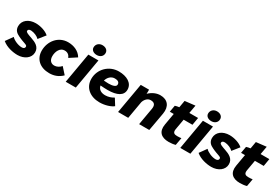

<svg xmlns="http://www.w3.org/2000/svg" viewBox="66 -1800 4164 2868"><g transform="rotate(30 2148.5 -366.5)"><path d="M263 15C380 15 474 -53 474 -151C474 -248 391 -284 318 -309C254 -332 209 -345 209 -370C209 -393 227 -406 263 -404C315 -400 374 -375 404 -342L496 -457C442 -506 347 -534 267 -534C147 -534 58 -466 58 -365C58 -295 100 -262 150 -239C259 -185 313 -190 313 -155C313 -129 293 -116 262 -116C199 -116 118 -152 82 -192L-4 -72C70 -8 184 15 263 15Z M810 13C897 13 969 -17 1028 -75L933 -181C903 -146 861 -123 818 -123C764 -123 724 -159 724 -232C724 -314 766 -397 842 -397C893 -397 924 -374 944 -327L1068 -408C1019 -492 925 -530 828 -530C657 -530 546 -385 546 -225C546 -80 650 13 810 13Z M1089 0H1263L1353 -520H1179ZM1290 -577C1347 -577 1391 -612 1391 -668C1391 -714 1354 -748 1292 -748C1236 -748 1192 -709 1192 -654C1192 -609 1231 -577 1290 -577Z M1677 15C1772 15 1864 -15 1911 -53L1843 -162C1804 -138 1754 -119 1699 -119C1630 -119 1578 -149 1567 -212C1612 -208 1654 -206 1692 -206C1855 -206 1948 -257 1948 -358C1948 -473 1836 -531 1702 -531C1531 -531 1398 -396 1398 -230C1398 -78 1517 15 1677 15ZM1574 -300C1592 -364 1639 -410 1702 -410C1750 -410 1783 -393 1783 -352C1783 -310 1724 -296 1653 -296C1627 -296 1600 -298 1574 -300Z M1992 0H2167L2219 -300C2236 -356 2278 -397 2329 -397C2403 -397 2416 -350 2406 -292L2355 0H2530L2586 -314C2610 -450 2542 -533 2417 -533C2356 -533 2287 -508 2225 -448C2227 -474 2227 -499 2226 -520H2083Z M2868 10C2906 10 2952 5 2984 -5L3007 -134C2990 -131 2960 -129 2937 -129C2890 -129 2855 -140 2866 -208L2898 -390H3050L3072 -520H2921L2946 -660L2770 -640L2749 -519C2725 -517 2697 -510 2679 -504L2659 -390H2727L2692 -189C2668 -53 2741 10 2868 10Z M3065 0H3239L3329 -520H3155ZM3266 -577C3323 -577 3367 -612 3367 -668C3367 -714 3330 -748 3268 -748C3212 -748 3168 -709 3168 -654C3168 -609 3207 -577 3266 -577Z M3606 15C3723 15 3817 -53 3817 -151C3817 -248 3734 -284 3661 -309C3597 -332 3552 -345 3552 -370C3552 -393 3570 -406 3606 -404C3658 -400 3717 -375 3747 -342L3839 -457C3785 -506 3690 -534 3610 -534C3490 -534 3401 -466 3401 -365C3401 -295 3443 -262 3493 -239C3602 -185 3656 -190 3656 -155C3656 -129 3636 -116 3605 -116C3542 -116 3461 -152 3425 -192L3339 -72C3413 -8 3527 15 3606 15Z M4097 10C4135 10 4181 5 4213 -5L4236 -134C4219 -131 4189 -129 4166 -129C4119 -129 4084 -140 4095 -208L4127 -390H4279L4301 -520H4150L4175 -660L3999 -640L3978 -519C3954 -517 3926 -510 3908 -504L3888 -390H3956L3921 -189C3897 -53 3970 10 4097 10Z"/></g></svg>

Font: Fixel Display 20240404 ExBold
Style: Italic
Weight: 800
Italic angle: -10°
Designer: AlfaBravo + MacPaw
Foundry: Kyrylo Tkachov, Marchela Mozhyna, Serhii Makarenko, Maria Weinstein, Zakhar Kryvoshyya
Version: Version 1.211;Glyphs 3.2 (3225)